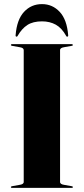

<svg xmlns="http://www.w3.org/2000/svg" viewBox="-20 -915 408 935"><path d="M272.5 -29Q272.5 -23 278 -19.5Q283.5 -16 294 -14.5L328 -8.5Q335 -7.5 335 -4Q335 -2 333.5 -1Q332 0 329.5 0H38.5Q35.5 0 34.2 -1Q33 -2 33 -4Q33 -7.5 40 -8.5L74 -14.5Q85 -16 90.2 -19.5Q95.5 -23 95.5 -29V-671Q95.5 -677 90.2 -680.5Q85 -684 74 -685.5L40 -691.5Q33 -692.5 33 -696Q33 -697.5 34.2 -698.8Q35.5 -700 38.5 -700H329.5Q332 -700 333.5 -698.8Q335 -697.5 335 -696Q335 -692.5 328 -691.5L294 -685.5Q283.5 -684 278 -680.5Q272.5 -677 272.5 -671ZM184.5 -811Q140.5 -811 113.2 -793.2Q86 -775.5 66 -740.5Q65 -738 63.5 -737.2Q62 -736.5 60.5 -736.5Q58.5 -736.5 57 -738.2Q55.5 -740 56 -743.5Q62 -819.5 97 -857.2Q132 -895 184.5 -895Q235.5 -895 270.8 -857.2Q306 -819.5 312 -743.5Q312.5 -740 311 -738.2Q309.5 -736.5 307 -736.5Q305.5 -736.5 304.2 -737.2Q303 -738 302 -740.5Q281 -778.5 251.8 -794.8Q222.5 -811 184.5 -811Z"/></svg>

Font: Fraunces 120pt
Style: Bold
Weight: 700
Version: Version 1.000;[b76b70a41]